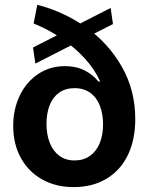

<svg xmlns="http://www.w3.org/2000/svg" viewBox="-20 -766 616 797"><path d="M126.8 -502.1 117 -568.8 439.2 -732.9 449 -666.2ZM34.8 -243.2Q34.8 -313.1 62.3 -369.8Q89.8 -426.5 138.7 -459Q187.6 -491.5 250 -491.5Q295.9 -491.5 331.1 -473.7Q366.4 -455.8 388.4 -427.6H395.8Q373.8 -477.4 333 -522.3Q292.1 -567.3 237.2 -605.3Q182.3 -643.4 119.6 -668.6L134.8 -746Q243.6 -718.4 336.1 -653.3Q428.7 -588.3 485.1 -490.2Q541.5 -392.1 541.5 -271.8Q541.5 -185.7 510.7 -122.2Q479.9 -58.7 421.9 -24Q363.9 10.7 285.9 10.7Q211.6 10.7 154.5 -21.4Q97.4 -53.6 66.1 -111.2Q34.8 -168.8 34.8 -243.2ZM407.8 -249.3Q407.8 -291.7 395 -326Q382.2 -360.3 355.3 -380.2Q328.4 -400.1 289.8 -400.1Q251.9 -400.1 225.6 -381.5Q199.4 -362.9 186.2 -329.5Q173 -296 173 -251.9Q173 -208 186.3 -173.6Q199.7 -139.3 225.9 -119.6Q252.1 -100 289.8 -100Q326.4 -100 353.1 -118.8Q379.9 -137.6 393.8 -171.3Q407.8 -205.1 407.8 -249.3Z"/></svg>

Font: Pretendard JP Variable
Style: Regular
Weight: 400
Designer: Base glyphs from Inter by Rasmus Andersson; Hangul glyphs from Noto Sans CJK(Source Han Sans) by Jang Soo-young and Kang
Foundry: Kil Hyung-jin
Version: Version 1.307;Glyphs 3.2 (3192)